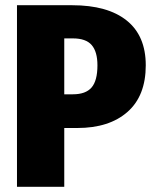

<svg xmlns="http://www.w3.org/2000/svg" viewBox="-20 -715 591 735"><path d="M538 -465Q538 -348 468 -286.5Q398 -225 276 -225H226V0H45V-695H256Q392 -695 465 -636.5Q538 -578 538 -465ZM353 -465Q353 -517 331 -542.5Q309 -568 259 -568H226V-354H259Q308 -354 330.5 -380Q353 -406 353 -465Z"/></svg>

Font: Fira Sans Condensed ExtraBold
Style: Regular
Weight: 800
Width: 3
Designer: Carrois Corporate & Edenspiekermann AG
Foundry: Carrois Corporate GbR & Edenspiekermann AG
Version: Version 4.203